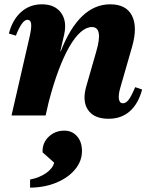

<svg xmlns="http://www.w3.org/2000/svg" viewBox="-20 -531 694 883"><path d="M479.6 15.2Q412.2 15.2 384.6 -25.7Q357 -66.6 377.2 -135.6L422.6 -293.6Q455.6 -406.6 402.8 -406.6Q377 -406.6 350.7 -383.4Q324.4 -360.2 298.8 -315.8Q273.2 -271.4 249.5 -208.2Q225.8 -145 205 -65.6H151.8L165.6 -295.4H259.4Q344.4 -511.2 486.8 -511.2Q560.2 -511.2 586.8 -459.3Q613.4 -407.4 587.8 -317L533.8 -129.4Q523.6 -95.4 526.8 -75.7Q530 -56 545 -56Q559.4 -56 571.8 -72.4Q584.2 -88.8 601.8 -130.2L633.6 -119.2Q616.2 -54 577.1 -19.4Q538 15.2 479.6 15.2ZM33 0 117.2 -366.6Q125.4 -404.2 123.1 -422.1Q120.8 -440 106.2 -440Q81.4 -440 53 -367L20.8 -376.8Q37.4 -440.6 77.3 -475.9Q117.2 -511.2 172.4 -511.2Q232.2 -511.2 260.6 -472.4Q289 -433.6 275 -371.6L189.8 0ZM118.4 332V294.6Q161.2 286.4 192 265Q222.8 243.6 229 217L175.8 169.6V163.8Q175.8 124.4 204.8 97.1Q233.8 69.8 276 69.8Q311.8 69.8 334.4 95.7Q357 121.6 357 163.8Q357 209.8 325.4 248Q293.8 286.2 239.6 308.8Q185.4 331.4 118.4 332Z"/></svg>

Font: Platypi Light
Style: Italic
Weight: 300
Italic angle: -13°
Designer: David Sargent
Foundry: Bolt Cutter Type
Version: Version 1.200